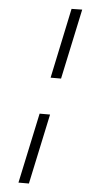

<svg xmlns="http://www.w3.org/2000/svg" viewBox="-62 -748 514 1007"><g transform="rotate(5 195.5 -244.5)"><path d="M273 -710 329 -711 250 -341H195ZM154 -148H209L130 222H75Z"/></g></svg>

Font: LXGW Bright GB
Style: Italic
Weight: 400
Italic angle: -12°
Designer: Christian Thalmann (Catharsis Fonts)
Foundry: LXGW / Christian Thalmann (Catharsis Fonts) / Fontworks Inc.
Version: Version 5.510